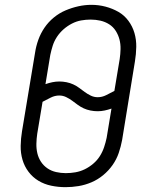

<svg xmlns="http://www.w3.org/2000/svg" viewBox="-20 -766 640 794"><path d="M251 8Q221 8 192 2Q163 -4 139 -18.5Q115 -33 98 -55.5Q81 -78 73 -105.5Q65 -133 65.5 -163Q66 -193 71 -223L125 -548Q129 -575 138.5 -601.5Q148 -628 164 -651.5Q180 -675 202.5 -693.5Q225 -712 251 -723Q277 -734 304 -740Q331 -746 358 -746Q388 -746 416.5 -738.5Q445 -731 469.5 -717Q494 -703 511 -680Q528 -657 536 -629.5Q544 -602 543.5 -572Q543 -542 538 -512L485 -187Q480 -160 471 -133.5Q462 -107 445.5 -83.5Q429 -60 406.5 -41.5Q384 -23 358 -12Q332 -1 305 3.5Q278 8 251 8ZM384 -364Q402 -364 419 -372.5Q436 -381 453 -390L475 -522Q478 -542 478.5 -563Q479 -584 474 -603Q469 -622 458.5 -638.5Q448 -655 431.5 -665.5Q415 -676 395.5 -680.5Q376 -685 355 -685Q335 -685 315.5 -681.5Q296 -678 277.5 -668.5Q259 -659 243 -645Q227 -631 215.5 -613.5Q204 -596 198 -577Q192 -558 188 -539L168 -418Q182 -423 196.5 -426Q211 -429 225 -429Q240 -429 255 -426Q270 -423 283 -417Q296 -411 307.5 -402.5Q319 -394 330.5 -385.5Q342 -377 355.5 -370.5Q369 -364 384 -364ZM252 -50Q272 -50 292 -53.5Q312 -57 330.5 -66Q349 -75 365.5 -89Q382 -103 393 -120.5Q404 -138 410.5 -157.5Q417 -177 421 -196L441 -317Q427 -312 412.5 -309Q398 -306 384 -306Q369 -306 354 -309Q339 -312 326 -318Q313 -324 301.5 -332.5Q290 -341 278.5 -349.5Q267 -358 253.5 -364.5Q240 -371 225 -371Q207 -371 190 -362.5Q173 -354 156 -345L134 -213Q131 -193 130.5 -172Q130 -151 134.5 -132Q139 -113 149.5 -97Q160 -81 176 -70Q192 -59 212 -54.5Q232 -50 252 -50Z"/></svg>

Font: Iosevka Etoile Light Oblique
Style: Regular
Weight: 300
Italic angle: -9°
Designer: Belleve Invis
Foundry: Belleve Invis
Version: Version 15.5.2; ttfautohint (v1.8.4)